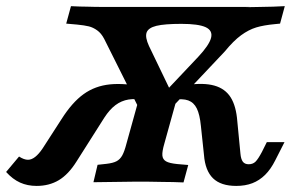

<svg xmlns="http://www.w3.org/2000/svg" viewBox="-73 -591 973 622"><path d="M176.6 -511.4 141.5 -514.5 156.9 -571Q189.1 -569.4 209.1 -569.4Q232.1 -568.5 269.5 -568.5H273.9H736.7L723.8 -567.7Q752.4 -568.4 768.1 -568.5Q783.9 -568.5 811.7 -569.4Q831 -570.3 849.6 -571.1L834.3 -514.5L818.1 -512.9Q781.3 -509.5 756.9 -502.1Q732.4 -494.6 707.9 -476.7Q683.3 -458.7 655.4 -424.5L482.3 -241.1H376.5L264.5 -465.1Q255 -483.3 241.8 -492.7Q228.6 -502.2 214.7 -505.6Q200.8 -509 176.6 -511.4ZM-53.2 -33.9 -11.3 -83.9Q4.8 -73.4 17.7 -73.4Q29.2 -73.4 41 -82.7Q52.8 -91.9 65.3 -110.5L126.1 -204.7Q160.6 -259.3 197.8 -286Q234.9 -312.8 283.7 -317.7Q332.5 -322.6 404.6 -307.7L395.8 -265.6Q366.8 -272.4 343.5 -268.6Q320.2 -264.8 301.1 -250.5Q282.1 -236.2 265.2 -210.2L175 -68Q148.7 -25.9 117.5 -7.3Q86.4 11.3 45.6 11.3Q16 11.3 -7.9 0.5Q-31.9 -10.3 -53.2 -33.9ZM229.7 -0.7 243.1 -57.1 271.5 -60.2Q292.9 -62.6 304.4 -68.6Q315.9 -74.6 323.1 -87.6Q330.2 -100.5 336.7 -125.8L386.2 -303.9L463.4 -273.5L508.9 -303.9L459.4 -125.8Q452 -100.4 453 -87.5Q454 -74.6 464.9 -68.3Q475.8 -62 501.7 -59.5L536.8 -56.5L521.5 0Q486.3 -1.6 455.5 -1.6Q431.9 -2.4 408.9 -2.4Q385.9 -2.4 365.2 -2.4H363.3H357.1Q291.5 -1.7 229.7 -0.7ZM587.8 -89.1 577.8 -183.1Q574.2 -220 564.6 -239.5Q555.1 -259 536.8 -265.7Q518.4 -272.3 486.8 -267.6L531.6 -315.7Q586.7 -323.5 621.5 -313.7Q656.3 -303.9 674.2 -275.7Q692.1 -247.4 695.8 -197.8L705.9 -93.5Q707.4 -75.8 713.6 -67.3Q719.8 -58.9 732.7 -58.9Q746.2 -58.9 754.8 -67.3Q763.3 -75.8 775.3 -98.4L791.4 -130.6H848.7L818.8 -71.8Q804.2 -42.6 785.8 -24.5Q767.3 -6.3 744.5 2.5Q721.6 11.3 692.3 11.3Q642.6 11.3 617.1 -13.4Q591.7 -38.2 587.8 -89.1ZM514.5 -513.7Q460.1 -513.7 433.7 -507.3Q407.3 -500.8 401.9 -485.5Q396.6 -470.2 409.7 -441.9L481.5 -292.7H461.3L568.8 -406.5Q604.6 -444.6 610.7 -468.2Q616.8 -491.8 593.5 -502.8Q570.2 -513.7 514.5 -513.7Z"/></svg>

Font: Playfair Micro SmCond SmLight
Style: Italic
Weight: 360
Width: 4
Italic angle: -15.6°
Designer: Claus Eggers Sørensen
Foundry: Claus Eggers Sørensen
Version: Version 2.203;Glyphs 3.3 (3326)